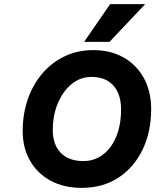

<svg xmlns="http://www.w3.org/2000/svg" viewBox="-20 -903 753 931"><path d="M684 -883 511 -700H388L514 -883ZM90 -268Q90 -351 115 -422.5Q140 -494 186 -547.5Q232 -601 294.5 -630.5Q357 -660 432 -660Q516 -660 579 -624.5Q642 -589 677.5 -524.5Q713 -460 713 -374Q713 -263 671 -176.5Q629 -90 553.5 -41Q478 8 376 8Q290 8 226 -26.5Q162 -61 126 -123Q90 -185 90 -268ZM567 -372Q567 -447 529.5 -488.5Q492 -530 423 -530Q370 -530 328 -496Q286 -462 261 -403.5Q236 -345 236 -272Q236 -201 275 -161.5Q314 -122 384 -122Q438 -122 479.5 -153.5Q521 -185 544 -241.5Q567 -298 567 -372Z"/></svg>

Font: Overused Grotesk
Style: Bold Italic
Weight: 700
Italic angle: -10°
Version: Version 0.003